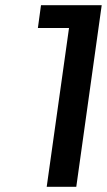

<svg xmlns="http://www.w3.org/2000/svg" viewBox="-20 -720 412 740"><path d="M126 -612 138 -700H372L274 0H160L246 -612Z"/></svg>

Font: Fivo Sans Modern Med
Style: Italic
Weight: 450
Designer: Alexander Slobzheninov
Foundry: Alexander Slobzheninov
Version: 1.0